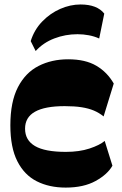

<svg xmlns="http://www.w3.org/2000/svg" viewBox="-20 -837 552 871"><path d="M278 14Q203.5 14 147 -14.5Q90.5 -43 58.8 -105.3Q27 -167.5 27 -268.5Q27 -375.2 61.3 -441.4Q95.5 -507.5 154.8 -537.7Q214 -568 289.3 -568Q367.3 -568 417 -538.7Q466.7 -509.5 496 -458L450 -308.8Q429.5 -325.5 405.6 -335.5Q381.8 -345.5 350 -350.5Q318.3 -355.5 273.5 -355.5Q183.5 -355.5 138.6 -330.1Q93.7 -304.8 93.7 -253.3Q93.7 -200.7 138.9 -174.4Q184 -148 278.8 -148Q339.8 -148 386 -163.2Q432.3 -178.5 455 -197.7L490 -85.3Q468 -46 413.7 -16Q359.5 14 278 14ZM141.8 -605.5 119.3 -650.5Q135.3 -702 171.3 -739.2Q207.3 -776.5 253.1 -796.6Q299 -816.7 345.3 -816.7Q420.5 -816.7 453 -775.3L430 -662.3Q408 -672.3 382.9 -677Q357.8 -681.8 331.5 -681.8Q276.5 -681.8 226.4 -662.6Q176.3 -643.5 141.8 -605.5Z"/></svg>

Font: Savate ExtraLight
Style: Regular
Weight: 200
Designer: Max Esnée
Foundry: Plomb Type
Version: Version 2.000